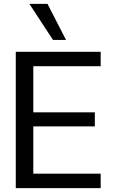

<svg xmlns="http://www.w3.org/2000/svg" viewBox="-20 -966 579 986"><path d="M61 0V-700H497V-626H151V-389H467V-317H151V-74H497V0ZM252 -761 131 -946H224L319 -761Z"/></svg>

Font: HostGroteskRegular
Style: Regular
Weight: 400
Designer: Doukan Karapınar based on Poppins by Indian Type Foundry, Jonny Pinhorn
Foundry: Element Type
Version: Version 1.001; ttfautohint (v1.8.4.7-5d5b)